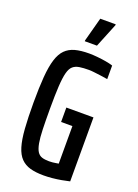

<svg xmlns="http://www.w3.org/2000/svg" viewBox="-167 -961 744 1038"><g transform="rotate(20 204.5 -442.5)"><path d="M223 8Q178 8 146 -1Q114 -10 92.5 -32Q71 -54 59 -93.5Q47 -133 42.5 -194.5Q38 -256 38 -344Q38 -431 43 -492.5Q48 -554 60.5 -594Q73 -634 95 -656Q117 -678 150 -687Q183 -696 230 -696Q252 -696 277.5 -693.5Q303 -691 327 -687Q351 -683 369 -677V-599Q346 -603 325.5 -605.5Q305 -608 288.5 -610Q272 -612 260 -612Q228 -612 205.5 -608.5Q183 -605 168.5 -592.5Q154 -580 146.5 -551.5Q139 -523 136 -473Q133 -423 133 -344Q133 -273 134.5 -225Q136 -177 141.5 -147Q147 -117 157 -101Q167 -85 183.5 -79.5Q200 -74 225 -74Q236 -74 245.5 -75Q255 -76 263.5 -77.5Q272 -79 279 -80V-296H214V-379H370V-11Q349 -6 324 -1.5Q299 3 273 5.5Q247 8 223 8ZM185 -750V-755L222 -893H311V-888L255 -750Z"/></g></svg>

Font: Saira ExtraCondensed SemiBold
Style: Regular
Weight: 600
Width: 2
Designer: Hector Gatti with collaboration of the Omnibus-Type team
Foundry: Omnibus-Type
Version: Version 1.101